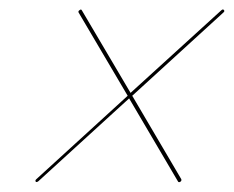

<svg xmlns="http://www.w3.org/2000/svg" viewBox="-20 -540 487 400"><path d="M54.5 -161.5Q52.5 -164 56 -167L246 -340.5L144 -513.5Q142 -516.5 146 -519Q149 -521.5 150.5 -518.5L252 -346.5L441 -518.5Q444.5 -521.5 446 -519.5Q449 -517 445.5 -514L255.5 -340.5L357.5 -167Q359 -164 356 -161.5Q352 -159 350.5 -162.5L249 -335L60 -162.5Q56 -159.5 54.5 -161.5Z"/></svg>

Font: Fraunces 144pt SemiBold
Style: Italic
Weight: 600
Italic angle: -16°
Version: Version 1.000;[0bf87f6ff]